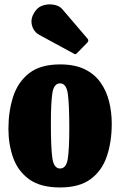

<svg xmlns="http://www.w3.org/2000/svg" viewBox="-20 -828 542 866"><path d="M18 -246.5Q18 -326.5 39.5 -392.5Q61 -458.5 111.8 -498Q162.5 -537.5 251 -537.5Q317 -537.5 361.8 -515.8Q406.5 -494 433.2 -456.2Q460 -418.5 472 -370.5Q484 -322.5 484 -270Q484 -190 462.5 -124.8Q441 -59.5 390 -21Q339 17.5 251 17.5Q162.5 17.5 111.8 -19.2Q61 -56 39.5 -116.2Q18 -176.5 18 -246.5ZM209.5 -270Q209.5 -160.5 216.2 -114.2Q223 -68 251 -68Q279 -68 285.8 -111.8Q292.5 -155.5 292.5 -250Q292.5 -359.5 285.8 -405.8Q279 -452 251 -452Q223 -452 216.2 -408.2Q209.5 -364.5 209.5 -270ZM313 -586 158.5 -670Q130.5 -685 123.5 -717Q116.5 -749 141.5 -781Q155 -799 178.8 -805Q202.5 -811 226 -806Q249.5 -801 262 -785.5L374 -654.5Q382.5 -645.5 374.5 -636.5L328 -589Q324 -584.5 321.2 -583.8Q318.5 -583 313 -586Z"/></svg>

Font: Besley* Condensed Heavy
Style: Regular
Weight: 800
Width: 3
Designer: Owen Earl
Foundry: indestructible type*
Version: Version 3.000; ttfautohint (v1.8.3)